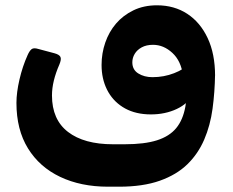

<svg xmlns="http://www.w3.org/2000/svg" viewBox="-20 -485 880 724"><path d="M387 219Q285 219 207 182Q129 145 85.5 74.5Q42 4 42 -97Q42 -136 53.5 -185.5Q65 -235 84 -277Q91 -293 99 -299.5Q107 -306 126 -300L186 -284Q204 -279 208 -270Q212 -261 204 -242Q190 -210 183 -181Q176 -152 176 -125Q176 -34 236.5 12.5Q297 59 406 59H450Q525 59 572 44Q619 29 644.5 -2Q670 -33 679 -83Q688 -133 686 -203L791 -205Q790 -138 781.5 -75Q773 -12 750 41.5Q727 95 686.5 134.5Q646 174 582.5 196.5Q519 219 429 219ZM670 -200Q663 -255 630 -285.5Q597 -316 557 -316Q532 -316 514.5 -306.5Q497 -297 488 -282Q479 -267 479 -250Q479 -222 501.5 -208Q524 -194 555 -194Q598 -194 636.5 -209Q675 -224 691 -244L702 -121Q682 -88 636 -69.5Q590 -51 534 -54Q481 -57 442.5 -81.5Q404 -106 383.5 -147Q363 -188 363 -240Q363 -284 377 -324.5Q391 -365 417.5 -396Q444 -427 483 -446Q522 -465 572 -465Q637 -465 686 -433Q735 -401 763 -341.5Q791 -282 791 -199Z"/></svg>

Font: Rubik
Style: Bold
Weight: 700
Designer: Hubert and Fischer
Foundry: Hubert and Fischer
Version: Version 2.300;gftools[0.9.30]